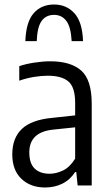

<svg xmlns="http://www.w3.org/2000/svg" viewBox="-20 -823 486 852"><path d="M180 9Q115.5 9 75 -29.5Q34.5 -68 34.5 -138Q34.5 -210.5 77.2 -251Q120 -291.5 212 -300L313.5 -311V-366Q313.5 -436.5 283.2 -461.8Q253 -487 192 -487Q165 -487 131.8 -481.8Q98.5 -476.5 65.5 -465V-529.5Q95 -539.5 132.8 -545.2Q170.5 -551 203 -551Q294 -551 340.5 -509.8Q387 -468.5 387 -363V0H324.5L318.5 -59.5H313.5Q290.5 -24.5 256.2 -7.8Q222 9 180 9ZM110 -147Q110 -98 133.8 -75Q157.5 -52 200.5 -52Q228.5 -52 259 -66.2Q289.5 -80.5 313.5 -119V-258L217.5 -248Q110 -237.5 110 -147ZM92.5 -640.5Q95.5 -726 129.5 -764.5Q163.5 -803 220 -803Q275 -803 310.2 -764.2Q345.5 -725.5 348.5 -640.5H298Q294.5 -704 274.2 -730.5Q254 -757 220 -757Q184.5 -757 165 -730.5Q145.5 -704 143 -640.5Z"/></svg>

Font: Encode Sans Condensed Condensed
Style: Regular
Weight: 400
Width: 3
Designer: Multiple Designers
Foundry: Impallari Type
Version: Version 3.000; ttfautohint (v1.8.3) -l 8 -r 50 -G 200 -x 14 